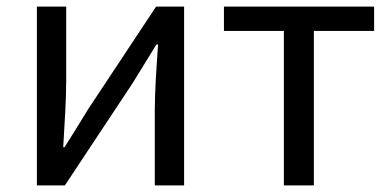

<svg xmlns="http://www.w3.org/2000/svg" viewBox="-20 -563 1185 583"><path d="M92 0H177L383 -311C403 -344 434 -394 455 -428H460C455 -357 450 -285 450 -227V0H539V-543H454L248 -232C228 -199 197 -149 176 -116H172C176 -186 181 -259 181 -316V-543H92Z M842 0H933V-469H1116V-543H660V-469H842Z"/></svg>

Font: Source Han Sans JP
Style: Regular
Weight: 400
Designer: Ryoko NISHIZUKA 西塚涼子 (kana, bopomofo & ideographs); Paul D. Hunt (Latin, Greek & Cyrillic); Sandoll Communications 산돌커뮤니
Foundry: Adobe
Version: Version 2.004;hotconv 1.0.118;makeotfexe 2.5.65603